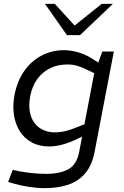

<svg xmlns="http://www.w3.org/2000/svg" viewBox="-20 -766 643 995"><path d="M211 209Q173 209 130.5 202.5Q88 196 54 186L22 177L46 114L77 121Q108 127 145 131Q182 135 218 135Q290 135 333.5 111.5Q377 88 390 23L473 -412L484 -426L510 -499H570L470 22Q457 90 422 131.5Q387 173 334 191Q281 209 211 209ZM235 -7Q183 -7 144.5 -28Q106 -49 82.5 -86Q59 -123 52 -172.5Q45 -222 56 -278Q70 -347 105.5 -398Q141 -449 194.5 -477.5Q248 -506 312 -506Q342 -506 379 -496.5Q416 -487 451 -466L499 -436L474 -384L428 -406Q402 -419 378 -425.5Q354 -432 330 -432Q279 -432 239 -412Q199 -392 173 -356Q147 -320 137 -270Q126 -215 138 -172Q150 -129 183.5 -104.5Q217 -80 266 -80Q291 -80 316.5 -86Q342 -92 372 -104L418 -122L429 -69L370 -41Q335 -25 300.5 -16Q266 -7 235 -7ZM327 -584 356 -625 507 -746H565L395 -584ZM327 -584 213 -746H264L379 -620L395 -584Z"/></svg>

Font: REM Light
Style: Italic
Weight: 300
Italic angle: -11°
Designer: Octavio Pardo
Foundry: Ashler Design
Version: Version 1.005;gftools[0.9.28]